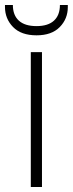

<svg xmlns="http://www.w3.org/2000/svg" viewBox="-42 -753 293 773"><path d="M82 0V-543H127V0ZM231 -724.1Q231 -677.2 198.5 -644Q166 -610.8 105 -610.8Q43 -610.8 10.5 -644.3Q-22 -677.7 -22 -725.1V-732.9H9.8Q9.8 -691.9 33.9 -669.9Q58.1 -647.9 105 -647.9Q151.4 -647.9 175.3 -669.9Q199.2 -691.9 199.2 -732.9H231Z"/></svg>

Font: SVN-Poppins ExtraLight
Style: Regular
Weight: 200
Designer: Ninad Kale (Devanagari), Jonny Pinhorn (Latin)
Foundry: Indian Type Foundry
Version: Version 3.002 2017